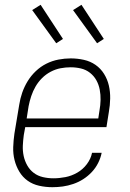

<svg xmlns="http://www.w3.org/2000/svg" viewBox="-20 -771 540 799"><path d="M198 8Q170 8 143 2Q116 -4 95 -19Q74 -34 60.5 -56.5Q47 -79 40.5 -105Q34 -131 35 -159Q36 -187 40 -215L60 -335Q64 -361 72.5 -385.5Q81 -410 95 -433Q109 -456 129 -475Q149 -494 173 -506Q197 -518 223 -523Q249 -528 274 -528Q302 -528 329 -522Q356 -516 377.5 -501Q399 -486 413 -463.5Q427 -441 433 -415Q439 -389 438.5 -361Q438 -333 433 -305L423 -242H85L79 -209Q76 -187 75 -165Q74 -143 78.5 -122Q83 -101 93.5 -82.5Q104 -64 120.5 -51.5Q137 -39 158.5 -34Q180 -29 202 -29Q227 -29 252.5 -34Q278 -39 301.5 -52.5Q325 -66 341.5 -88Q358 -110 363 -135H403Q399 -114 388.5 -93Q378 -72 362 -55Q346 -38 326.5 -25.5Q307 -13 285 -5.5Q263 2 241.5 5Q220 8 198 8ZM91 -278H389L394 -311Q398 -333 398.5 -355Q399 -377 395 -398Q391 -419 381 -437Q371 -455 354.5 -468Q338 -481 317 -486Q296 -491 274 -491Q253 -491 232 -487Q211 -483 191 -472.5Q171 -462 155 -446Q139 -430 128 -411Q117 -392 110 -371Q103 -350 99 -329ZM384 -591 284 -729 319 -751 412 -609ZM214 -591 114 -729 149 -751 242 -609Z"/></svg>

Font: Iosevka Term Curly XLt Obl
Style: Regular
Weight: 200
Italic angle: -9°
Designer: Belleve Invis
Foundry: Belleve Invis
Version: Version 32.3.0